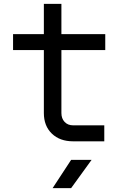

<svg xmlns="http://www.w3.org/2000/svg" viewBox="-20 -725 640 985"><path d="M355 0Q287 0 246 -39.5Q205 -79 205 -145V-468H47V-550H205V-705H295V-550H520V-468H295V-145Q295 -117 311.5 -99.5Q328 -82 355 -82H515V0ZM250 240 345 95H450L345 240Z"/></svg>

Font: JetBrainsMonoNL NFM
Style: Regular
Weight: 400
Monospace: yes
Designer: Philipp Nurullin, Konstantin Bulenkov
Foundry: JetBrains
Version: Version 2.304; ttfautohint (v1.8.4.7-5d5b);Nerd Fonts 3.3.0